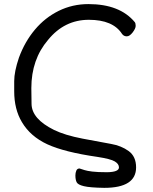

<svg xmlns="http://www.w3.org/2000/svg" viewBox="-20 -739 743 930"><path d="M484.9 170.9Q416 169.9 386.5 162.8Q356.9 155.8 351.1 143.3Q345.2 130.9 345.2 110.8Q345.2 98.1 349.6 87.6Q354 77.1 365.2 77.1Q377.9 81.1 389.9 85Q401.9 88.9 427 92Q452.1 95.2 499 95.2Q556.2 94.2 556.2 71.8Q556.2 55.2 536.1 43Q516.1 30.8 452.1 21Q292 -2 209.5 -40Q127 -78.1 85.9 -147.9Q48.8 -210 48.8 -296.9Q48.8 -299.8 48.8 -345.9Q48.8 -392.1 71.8 -460Q100.1 -537.1 149.2 -595.5Q198.2 -653.8 264.6 -686.5Q331.1 -719.2 408.2 -719.2Q560.1 -719.2 632.8 -631.8Q637.2 -626 637.2 -613.8Q637.2 -601.1 622.6 -582Q607.9 -563 594.2 -563Q579.1 -563 570.8 -575.2Q526.9 -643.1 410.2 -643.1Q292 -643.1 212.9 -545.9Q131.8 -451.2 131.8 -312Q131.8 -308.1 132.8 -235.6Q133.8 -163.1 241.2 -109.9Q293.9 -84 380.4 -67.4Q466.8 -50.8 517.3 -42Q567.9 -33.2 603.5 -7.1Q639.2 19 639.2 71.8Q639.2 170.9 484.9 170.9Z"/></svg>

Font: LXGW WenKai Screen
Style: Regular
Weight: 400
Designer: LXGW / Fontworks Inc.
Foundry: LXGW / Fontworks Inc.
Version: Version 1.510;January 18,2025